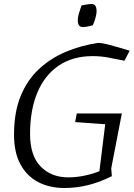

<svg xmlns="http://www.w3.org/2000/svg" viewBox="-20 -926 667 958"><path d="M302 12Q227 12 170.5 -17.5Q114 -47 82 -106Q50 -165 50 -254Q50 -366 83 -446.5Q116 -527 174 -581Q232 -635 307.5 -667Q383 -699 469 -712Q488 -712 519 -704Q550 -696 580.5 -687Q611 -678 627 -673L601 -623Q560 -631 522 -638.5Q484 -646 443 -646Q342 -646 272 -598Q202 -550 166 -463Q130 -376 130 -258Q130 -149 183 -95Q236 -41 321 -41Q361 -41 403.5 -50Q446 -59 476 -72L505 -306L355 -317L363 -360H588L535 -86L538 -47Q476 -16 418 -2Q360 12 302 12ZM394 -791Q379 -791 373.5 -800.5Q368 -810 368 -823Q368 -839 373 -856.5Q378 -874 382.5 -886.5Q387 -899 387 -899Q387 -899 405.5 -902.5Q424 -906 437 -906Q451 -906 456.5 -896Q462 -886 462 -872Q462 -858 457.5 -841Q453 -824 448 -812Q443 -800 443 -800Q443 -800 425.5 -795.5Q408 -791 394 -791Z"/></svg>

Font: Mate
Style: Italic
Weight: 400
Italic angle: -10.8°
Designer: Eduardo Rodriguez Tunni
Foundry: Eduardo Rodriguez Tunni
Version: Version 1.003; ttfautohint (v1.8.4.7-5d5b);gftools[0.9.24]